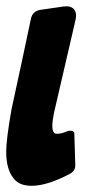

<svg xmlns="http://www.w3.org/2000/svg" viewBox="-37 -596 303 620"><path d="M177 -171Q187 -175 194.5 -173.5Q202 -172 203 -166L206 -66Q208 -45 189 -35Q116 4 65 4Q25 4 7 -20Q-17 -49 -17 -106Q-17 -145 0 -242Q18 -324 33.5 -397Q49 -470 63 -536Q68 -559 92 -564L168 -575Q191 -578 201.5 -566.5Q212 -555 207 -532L137 -230Q132 -205 132 -189Q132 -164 146 -164Q162 -164 177 -171Z"/></svg>

Font: Bangerz
Style: Bold
Weight: 700
Designer: vernon adams
Foundry: Vernon Adams
Version: Version 2.10;February 7, 2025;FontCreator 13.0.0.2683 64-bit